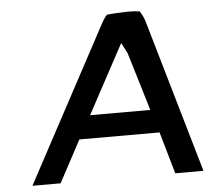

<svg xmlns="http://www.w3.org/2000/svg" viewBox="-50 -749 908 794"><g transform="rotate(-5 404.0 -351.5)"><path d="M763 -10 578 -648C573 -663 566 -677 558 -690C544 -692 525 -693 509 -693C478 -692 448 -691 422 -688C407 -673 397 -651 386 -631L53 -10H170L263 -184H596L646 -10ZM316 -280 470 -566 493 -522 566 -280Z"/></g></svg>

Font: Bluebird
Style: LiExtObl
Weight: 300
Designer: Jasper
Foundry: Cannot Into Space Fonts
Version: Version 0.98